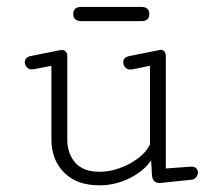

<svg xmlns="http://www.w3.org/2000/svg" viewBox="-20 -539 645 567"><path d="M221.2 -476.6Q196.3 -476.6 196.3 -497.6Q196.3 -518.6 220.7 -518.6H397Q420.9 -518.6 420.9 -497.6Q420.9 -476.6 397.9 -476.6ZM273.9 8.3Q206.5 8.3 169.2 -29.5Q131.8 -67.4 131.8 -127.9V-344.7L82 -335Q66.9 -332 60.1 -339.6Q53.2 -347.2 53.2 -355Q53.2 -370.1 70.8 -373.5L156.2 -390.6Q168 -393.1 173.3 -387.5Q178.7 -381.8 178.7 -375V-126.5Q178.7 -85.9 202.1 -58.8Q225.6 -31.7 274.4 -31.7Q303.2 -31.7 333.3 -42.5Q363.3 -53.2 387.7 -71.5Q412.1 -89.8 422.9 -112.8V-344.7L372.6 -334.5Q357.9 -331.5 350.8 -339.1Q343.8 -346.7 343.8 -354.5Q343.8 -370.1 362.3 -373.5L450.2 -391.1Q460 -393.1 464.8 -387.5Q469.7 -381.8 469.7 -375V-41.5L544.9 -46.9Q555.2 -46.9 559.8 -41.7Q564.5 -36.6 564.5 -29.8Q564.5 -22.9 559.8 -16.1Q555.2 -9.3 545.9 -8.3L451.7 1.5Q430.2 1.5 428.7 -22.9L426.3 -65.4Q405.3 -34.2 363 -12.9Q320.8 8.3 273.9 8.3Z"/></svg>

Font: Cutive Mono
Style: Regular
Weight: 400
Designer: Vernon Adams
Foundry: Vernon Adams
Version: Version 1.110; ttfautohint (v1.8.4.7-5d5b)